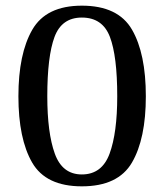

<svg xmlns="http://www.w3.org/2000/svg" viewBox="-20 -646 581 678"><path d="M45 -306Q45 -456 94 -541Q143 -626 269 -626Q397 -626 446 -541.5Q495 -457 495 -306Q495 -156 446 -72Q397 12 269 12Q142 12 93.5 -72Q45 -156 45 -306ZM394 -306Q394 -448 368 -516Q342 -584 269 -584Q198 -584 172.5 -515.5Q147 -447 147 -306Q147 -177 173.5 -103.5Q200 -30 269 -30Q340 -30 367 -103.5Q394 -177 394 -306Z"/></svg>

Font: Arya
Style: Regular
Weight: 400
Designer: Eduardo Rodriguez Tunni, Modular Infotech
Foundry: Eduardo Rodriguez Tunni, Modular Infotech
Version: Version 1.002